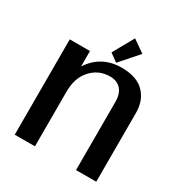

<svg xmlns="http://www.w3.org/2000/svg" viewBox="-214 -1124 1225 1286"><g transform="rotate(30 398.0 -481.0)"><path d="M458.5 -961.9 552.7 -896 430.2 -756.8 368.7 -801.3ZM83 0V-737.3H239.3V-618.2Q324.2 -747.1 480.5 -747.1Q603 -747.1 660.6 -682.1Q713.4 -624.5 713.4 -531.7V0H557.1V-528.8Q557.1 -589.8 527.3 -623Q496.6 -657.2 442.9 -657.2Q348.6 -657.2 289.1 -584Q239.3 -522.9 239.3 -422.9V0Z"/></g></svg>

Font: Klaudia
Style: Bold
Weight: 700
Designer: Wojciech Kalinowski "wmk69" (wmk69@o2.pl)
Foundry: Wojciech Kalinowski "wmk69" (wmk69@o2.pl)
Version: Version 3.1.0; 2021-05-10